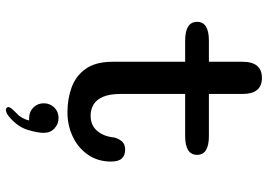

<svg xmlns="http://www.w3.org/2000/svg" viewBox="-150 -548 919 659"><g transform="rotate(90 309.5 -218.5)"><path d="M119.5 -394.5Q55 -394.5 55 -435.5Q55 -476 119.5 -476H192V-591.5Q192 -658 247.5 -658Q302.5 -658 302.5 -591.5V-476H447Q511.5 -476 511.5 -435.5Q511.5 -394.5 447 -394.5H302.5V-172.5Q302.5 -135.5 312.2 -112.8Q322 -90 338.8 -80Q355.5 -70 377 -70Q410 -70 429.2 -92.5Q448.5 -115 452 -151.5Q456 -166.5 465.2 -177.5Q474.5 -188.5 494 -188.5Q513 -188.5 523.8 -177.2Q534.5 -166 534.5 -140Q534.5 -94.5 511 -60.8Q487.5 -27 449 -8.8Q410.5 9.5 365 9.5Q319 9.5 279.5 -5Q240 -19.5 216 -53.5Q192 -87.5 192 -146V-394.5ZM385 40Q405.5 40 420.8 54Q436 68 436 91Q436 111.5 426.2 144.5Q416.5 177.5 385.5 205.5Q377 213.5 369.8 217.2Q362.5 221 357 221Q352.5 221 350 218Q347.5 215 347.5 212.5Q347.5 208 353 201Q358.5 194 368 185Q378 176 384.5 164.5Q391 153 393.5 141Q392 141 389.5 141Q387 141 385 141Q363.5 141 349 126.5Q334.5 112 334.5 90.5Q334.5 69.5 349 54.8Q363.5 40 385 40Z"/></g></svg>

Font: Sono Monospace Medium
Style: Regular
Weight: 500
Designer: Tyler Finck
Foundry: Tyler Finck
Version: Version 2.112